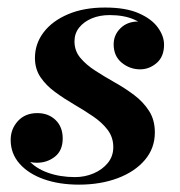

<svg xmlns="http://www.w3.org/2000/svg" viewBox="-20 -492 490 522"><path d="M194.5 10Q141 10 99.2 -4.8Q57.5 -19.5 33.2 -47Q9 -74.5 9 -111.5Q9 -141.5 28.8 -163Q48.5 -184.5 81.5 -184.5Q111.5 -184.5 131 -165.8Q150.5 -147 150.5 -115.5Q150.5 -83 129.5 -66.2Q108.5 -49.5 80 -49.5Q61 -49.5 45 -57.8Q29 -66 19.5 -80Q10 -94 10 -111.5H37Q37 -80 56.8 -57.2Q76.5 -34.5 110 -22.5Q143.5 -10.5 184 -10.5Q210.5 -10.5 234.2 -20.5Q258 -30.5 273 -48.8Q288 -67 288 -92Q288 -118.5 272.8 -138.8Q257.5 -159 233.2 -175.5Q209 -192 181.5 -208Q154 -224 129.8 -241.8Q105.5 -259.5 90.2 -282Q75 -304.5 75 -334.5Q75 -373 98.5 -404Q122 -435 164.8 -453.2Q207.5 -471.5 265.5 -471.5Q322 -471.5 357.2 -456Q392.5 -440.5 409.2 -417.2Q426 -394 426 -370.5Q426 -338 406 -320.8Q386 -303.5 361 -303.5Q333 -303.5 311 -321.5Q289 -339.5 289 -371.5Q289 -397 307.5 -415.2Q326 -433.5 356 -433.5Q382.5 -433.5 403.8 -416Q425 -398.5 425 -370.5H401.5Q401.5 -390.5 386.5 -409Q371.5 -427.5 344 -439.2Q316.5 -451 278 -451Q251 -451 229.5 -442Q208 -433 195.2 -417Q182.5 -401 182.5 -379.5Q182.5 -354 198.2 -335Q214 -316 238.8 -300Q263.5 -284 291.5 -268.2Q319.5 -252.5 344.5 -233.8Q369.5 -215 385.2 -190.5Q401 -166 401 -132Q401 -89 373.8 -57Q346.5 -25 299.8 -7.5Q253 10 194.5 10Z"/></svg>

Font: Bodoni Moda
Style: Bold Italic
Weight: 700
Italic angle: -13°
Version: Version 2.004